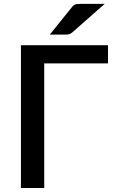

<svg xmlns="http://www.w3.org/2000/svg" viewBox="-20 -948 580 968"><path d="M524.5 -628.5H203V0H85.5V-720H524.5ZM508 -928.5 345.5 -785.5Q336.5 -777.5 328.5 -775.5Q320.5 -773.5 308.5 -773.5H231L341 -910Q345.5 -916.5 350 -920Q354.5 -923.5 360 -925.5Q365.5 -927.5 372.2 -928Q379 -928.5 388 -928.5Z"/></svg>

Font: Lato 2
Style: Regular
Weight: 600
Designer: Lukasz Dziedzic with Adam Twardoch and Botio Nikoltchev
Foundry: tyPoland Lukasz Dziedzic
Version: Version 2.015; 2015-08-06; http://www.latofonts.com/